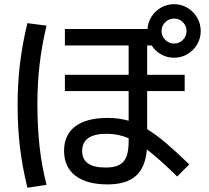

<svg xmlns="http://www.w3.org/2000/svg" viewBox="-20 -838 978 900"><path d="M280.3 -130.9Q280.3 -206.1 332.8 -245.6Q385.3 -285.2 484.4 -285.2Q538.1 -285.2 583 -272V-411.1H284.2V-487.3H583V-625H284.2V-702.1H671.4Q673.8 -734.4 690.9 -761Q708 -787.6 735.8 -803Q763.7 -818.4 795.9 -818.4Q830.1 -818.4 858.6 -801.3Q887.2 -784.2 904.1 -755.4Q920.9 -726.6 920.9 -692.4Q920.9 -658.7 904.1 -629.9Q887.2 -601.1 858.6 -584.2Q830.1 -567.4 795.9 -567.4Q763.2 -567.4 735.4 -583Q707.5 -598.6 690.9 -625H669.9V-487.3H845.7V-411.1H669.9V-232.4Q710 -208 756.8 -168.5Q803.7 -128.9 867.2 -67.4L810.5 -10.7Q722.7 -96.7 668.5 -137.2Q661.6 -53.2 616.7 -13.4Q571.8 26.4 484.4 26.4Q386.2 26.4 333.3 -14.4Q280.3 -55.2 280.3 -130.9ZM854.5 -692.4Q854.5 -716.8 837.4 -733.9Q820.3 -751 795.9 -751Q772 -751 754.6 -733.9Q737.3 -716.8 737.3 -692.4Q737.3 -668.5 754.6 -651.1Q772 -633.8 795.9 -633.8Q820.3 -633.8 837.4 -651.1Q854.5 -668.5 854.5 -692.4ZM62.5 -343.8Q62.5 -446.8 73.7 -539.8Q85 -632.8 108.4 -729.5L198.2 -717.8Q176.3 -627 165.8 -537.4Q155.3 -447.8 155.3 -350.6Q155.3 -245.1 165.3 -152.8Q175.3 -60.5 198.2 28.3L108.4 42Q85 -53.7 73.7 -146.7Q62.5 -239.7 62.5 -343.8ZM475.6 -52.7Q515.1 -52.7 538.6 -64.7Q562 -76.7 572.5 -103.3Q583 -129.9 583 -174.8V-189.9Q535.2 -210.9 480.5 -210.9Q365.2 -210.9 365.2 -130.9Q365.2 -90.8 392.6 -71.8Q419.9 -52.7 475.6 -52.7Z"/></svg>

Font: Pretendard JP Medium
Style: Regular
Weight: 500
Designer: Base glyphs from Inter by Rasmus Andersson; Hangeul glyphs from Noto Sans CJK(Source Han Sans) by Jang Soo-young and Kan
Foundry: Kil Hyung-jin
Version: Version 1.309